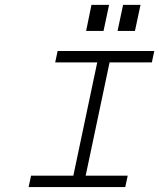

<svg xmlns="http://www.w3.org/2000/svg" viewBox="-20 -756 644 776"><path d="M212.9 -549.8H603.5L593.8 -503.9H422.9L326.2 -45.9H496.1L486.3 0H95.7L105.5 -45.9H276.4L373 -503.9H203.1ZM328.1 -630.9 349.6 -736.3H420.9L398.4 -630.9ZM455.1 -630.9 477.5 -736.3H547.9L525.4 -630.9Z"/></svg>

Font: Thabit-Oblique
Style: Oblique
Weight: 500
Designer: Regenerated by Nadim Shaikli
Foundry: MAK Alagha
Version: 0.01